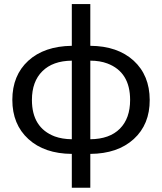

<svg xmlns="http://www.w3.org/2000/svg" viewBox="-20 -737 783 928"><path d="M134.3 -253.9Q134.3 -119.6 244.6 -77.6Q280.8 -64.5 327.1 -64V-443.8Q234.9 -442.9 184.6 -392.6Q134.3 -342.8 134.3 -253.9ZM608.9 -253.9Q608.9 -388.7 499 -430.2Q462.9 -443.8 416.5 -443.8V-64Q509.8 -64.9 559.6 -115.2Q608.9 -165 608.9 -253.9ZM416.5 -717.3V-515.6Q548.3 -514.6 626 -443.8Q703.1 -373 703.6 -254.4Q704.1 -135.7 626.5 -64.9Q548.8 5.9 416.5 6.8V170.4H327.1V6.8Q194.8 5.9 117.2 -64.9Q39.6 -135.7 39.6 -254.4Q39.6 -372.6 116.7 -443.4Q193.8 -513.7 327.1 -515.6V-717.3Z"/></svg>

Font: Lato-Medium
Style: Regular
Weight: 500
Designer: Lukasz Dziedzic
Foundry: tyPoland Lukasz Dziedzic
Version: Version 2.006; 2014-01-15